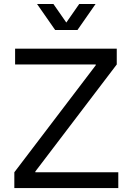

<svg xmlns="http://www.w3.org/2000/svg" viewBox="-20 -954 673 974"><path d="M52.7 -80.1H156.2H580.1V0H52.7ZM468.8 -627 465.8 -615.2V-630.9L572.3 -627L156.2 -80.1L159.2 -91.8V-76.2L52.7 -80.1ZM56.6 -707H572.3V-627H468.8H56.6ZM259.8 -801.8H342.8L251 -933.6H168ZM290 -801.8H373L464.8 -933.6H381.8Z"/></svg>

Font: Wanted Sans Std Variable
Style: Regular
Weight: 400
Designer: Original Design by Kil Hyung-jin and Kang Hanbin, Wanted Lab, Inc;
Foundry: Wanted Lab, Inc.
Version: Version 1.003;Glyphs 3.2 (3227)